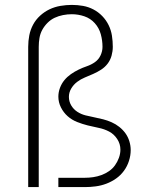

<svg xmlns="http://www.w3.org/2000/svg" viewBox="-20 -763 640 783"><path d="M95 0V-572Q95 -596 99.5 -619Q104 -642 115 -662.5Q126 -683 143.5 -699Q161 -715 182 -725Q203 -735 226.5 -739Q250 -743 273 -743Q296 -743 318.5 -739Q341 -735 361 -724.5Q381 -714 397 -697.5Q413 -681 423 -660.5Q433 -640 436.5 -617.5Q440 -595 440 -572Q440 -554 435 -536Q430 -518 419 -503.5Q408 -489 392.5 -479Q377 -469 360 -461.5Q343 -454 326 -447Q309 -440 294.5 -429Q280 -418 270.5 -402Q261 -386 261 -368Q261 -349 270.5 -333Q280 -317 295.5 -307Q311 -297 329 -292.5Q347 -288 365 -284.5Q383 -281 400.5 -276.5Q418 -272 435 -264.5Q452 -257 466.5 -245.5Q481 -234 491.5 -219.5Q502 -205 507.5 -187Q513 -169 513 -151Q513 -129 506 -107Q499 -85 485.5 -66.5Q472 -48 453.5 -35Q435 -22 414 -14Q393 -6 370.5 -3Q348 0 326 0H218V-38H326Q343 -38 360 -40.5Q377 -43 393.5 -49Q410 -55 424.5 -65Q439 -75 449 -89Q459 -103 465 -119.5Q471 -136 471 -153Q471 -176 458 -196Q445 -216 425 -226.5Q405 -237 382.5 -241.5Q360 -246 338 -251.5Q316 -257 294.5 -265.5Q273 -274 256 -289Q239 -304 228.5 -325Q218 -346 218 -369Q218 -387 224.5 -404.5Q231 -422 242.5 -436Q254 -450 269 -460.5Q284 -471 300.5 -479Q317 -487 334.5 -493Q352 -499 367 -509.5Q382 -520 390 -537Q398 -554 398 -572Q398 -598 391 -623.5Q384 -649 366.5 -668.5Q349 -688 324 -696.5Q299 -705 273 -705Q255 -705 237 -701.5Q219 -698 203 -690.5Q187 -683 174 -670Q161 -657 152.5 -641.5Q144 -626 141 -608Q138 -590 138 -572V0Z"/></svg>

Font: Iosevka SS04 XLt Ex
Style: Regular
Weight: 200
Width: 7
Monospace: yes
Designer: Belleve Invis
Foundry: Belleve Invis
Version: Version 19.0.0; ttfautohint (v1.8.4)